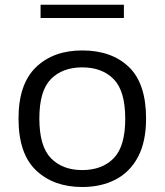

<svg xmlns="http://www.w3.org/2000/svg" viewBox="-20 -758 676 788"><path d="M317.5 9.5Q200 9.5 128 -58.8Q56 -127 56 -271.5Q56 -413 127.5 -482Q199 -551 317.5 -551Q438 -551 508.8 -483.2Q579.5 -415.5 579.5 -271.5Q579.5 -176.5 546.5 -114.2Q513.5 -52 454.5 -21.2Q395.5 9.5 317.5 9.5ZM317.5 -60Q399 -60 446.5 -108.5Q494 -157 494 -270.5Q494 -385 446.5 -433.2Q399 -481.5 317.5 -481.5Q236.5 -481.5 189 -433.5Q141.5 -385.5 141.5 -272Q141.5 -157.5 189 -108.8Q236.5 -60 317.5 -60ZM146.5 -684V-738.5H488.5V-684Z"/></svg>

Font: Encode Sans Expanded Expanded
Style: Regular
Weight: 400
Width: 7
Designer: Multiple Designers
Foundry: Impallari Type
Version: Version 3.000; ttfautohint (v1.8.3) -l 8 -r 50 -G 200 -x 14 